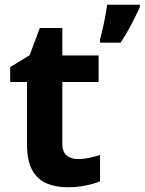

<svg xmlns="http://www.w3.org/2000/svg" viewBox="-20 -780 610 810"><path d="M308 -109Q333 -109 356 -114Q379 -119 402 -126V-15Q378 -5 342.5 2.5Q307 10 265 10Q216 10 177.5 -6Q139 -22 116.5 -61.5Q94 -101 94 -171V-434H23V-497L105 -547L148 -662H243V-546H396V-434H243V-171Q243 -140 261 -124.5Q279 -109 308 -109ZM570 -750Q555 -717 535 -678.5Q515 -640 489 -600H402V-613Q410 -642 419 -685Q428 -728 432 -760H570Z"/></svg>

Font: Noto Sans Gurmukhi UI
Style: Bold
Weight: 700
Designer: Jelle Bosma - Monotype Design Team
Foundry: Monotype Imaging Inc.
Version: Version 2.004; ttfautohint (v1.8.4.7-5d5b)